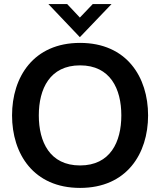

<svg xmlns="http://www.w3.org/2000/svg" viewBox="-20 -910 784 940"><path d="M371 -728 526 -890H434L371 -824L309 -890H217ZM372 10C600 10 705 -157 705 -345C705 -533 600 -700 372 -700C144 -700 39 -533 39 -345C39 -157 144 10 372 10ZM372 -100C224 -100 170 -215 170 -345C170 -475 224 -590 372 -590C520 -590 574 -475 574 -345C574 -215 520 -100 372 -100Z"/></svg>

Font: FREAK Grotesk Next
Style: Bold
Weight: 700
Width: 3
Designer: La Scuola Open Source
Foundry: La Scuola Open Source
Version: Version 1.000;PS 1.0;hotconv 1.0.72;makeotf.lib2.5.5900